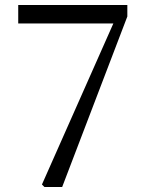

<svg xmlns="http://www.w3.org/2000/svg" viewBox="-20 -749 579 769"><path d="M53 -729V-655H434L148 -10L158 0H229L490 -683V-729Z"/></svg>

Font: Source Han Serif K
Style: Regular
Weight: 400
Designer: Ryoko NISHIZUKA 西塚涼子 (kana & ideographs); Frank Grießhammer (Latin, Greek & Cyrillic); Wenlong ZHANG 张文龙 (bopomofo); San
Foundry: Adobe Systems Incorporated
Version: Version 1.001;PS 1.001;hotconv 16.6.54;makeotf.lib2.5.65590